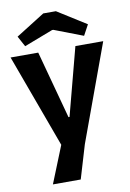

<svg xmlns="http://www.w3.org/2000/svg" viewBox="-103 -865 742 1094"><g transform="rotate(-10 268.0 -318.5)"><path d="M112 166 198 -48 0 -588H160L266 -196H272L375 -588H536L331 -28L273 166ZM93 -637 60 -698 227 -803H300L467 -698L434 -637L267 -701H260Z"/></g></svg>

Font: Ruda SemiBold
Style: Bold
Weight: 900
Designer: Mariela Monsalve and Angelina Sanchez
Foundry: Mariela Monsalve and Angelina Sanchez
Version: Version 2.000